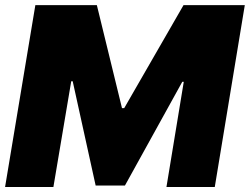

<svg xmlns="http://www.w3.org/2000/svg" viewBox="-31 -748 999 768"><path d="M110.4 -727.5H356.4L457 -315.4H465.8L703.1 -727.5H948.2L828.1 0H634.8L704.1 -420.9H698.2L468.8 -5.9H351.6L259.8 -422.9H253.9L182.6 0H-10.7Z"/></svg>

Font: Inter Tight Black
Style: Italic
Weight: 900
Italic angle: -9.39999°
Designer: Rasmus Andersson
Foundry: rsms
Version: Version 3.004; ttfautohint (v1.8.4.7-5d5b)